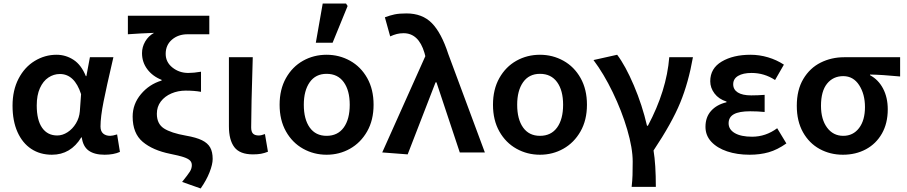

<svg xmlns="http://www.w3.org/2000/svg" viewBox="-20 -863 5134 1087"><path d="M51 -265Q51 -352 85 -417.5Q119 -483 176.5 -518Q234 -553 300 -553Q352 -553 396 -524.5Q440 -496 466 -432H469L489 -539H622L614 -504Q584 -376 566.5 -288.5Q549 -201 549 -147Q549 -120 564 -107Q579 -94 604 -94Q617 -94 643 -102L659 -3Q623 13 572 13Q515 13 482.5 -10Q450 -33 443 -85H440Q380 13 274 13Q207 13 157 -20Q107 -53 79 -115.5Q51 -178 51 -265ZM432 -233 439 -330Q402 -444 319 -444Q284 -444 254 -424Q224 -404 206 -364Q188 -324 188 -266Q188 -183 218.5 -139.5Q249 -96 304 -96Q334 -96 362.5 -114.5Q391 -133 410 -164.5Q429 -196 432 -233Z M1066 72Q1066 56 1055.5 45.5Q1045 35 1019.5 26.5Q994 18 944 8Q845 -12 788 -60Q731 -108 731 -203Q731 -274 778 -330Q825 -386 895 -407V-411Q844 -431 814 -471Q784 -511 784 -562Q784 -597 802 -628Q820 -659 852 -677Q771 -674 704 -669V-774H1165V-669H1042Q989 -669 953.5 -638.5Q918 -608 918 -558Q918 -511 956.5 -480.5Q995 -450 1046 -450Q1077 -450 1118 -457V-343Q1081 -350 1031 -350Q988 -350 950.5 -334Q913 -318 890.5 -288.5Q868 -259 868 -219Q868 -162 908 -136Q948 -110 1033 -95Q1091 -85 1123.5 -69Q1156 -53 1170 -28Q1184 -3 1184 37Q1184 67 1166.5 112Q1149 157 1116 204L1011 167Q1044 126 1055 108.5Q1066 91 1066 72Z M1276 -148V-539H1411Q1402 -249 1402 -142Q1402 -117 1412.5 -106.5Q1423 -96 1445 -96Q1459 -96 1480 -104L1497 -4Q1477 4 1458 7.5Q1439 11 1412 11Q1338 11 1307 -29.5Q1276 -70 1276 -148Z M1563 -270Q1563 -357 1599 -421Q1635 -485 1695.5 -519Q1756 -553 1829 -553Q1901 -553 1962 -519Q2023 -485 2059 -421Q2095 -357 2095 -270Q2095 -183 2058.5 -119Q2022 -55 1961.5 -21Q1901 13 1829 13Q1757 13 1696 -21Q1635 -55 1599 -119Q1563 -183 1563 -270ZM1960 -270Q1960 -351 1926 -398Q1892 -445 1829 -445Q1767 -445 1733.5 -397.5Q1700 -350 1700 -270Q1700 -188 1733.5 -141Q1767 -94 1829 -94Q1892 -94 1926 -141Q1960 -188 1960 -270ZM1807 -843H1939L1948 -829L1863 -621H1768Z M2144 0 2388 -545 2383 -564Q2350 -675 2265 -675Q2244 -675 2226.5 -670.5Q2209 -666 2189 -657L2159 -765Q2188 -776 2214 -781.5Q2240 -787 2281 -787Q2371 -787 2425 -732Q2479 -677 2518 -557L2725 0H2583L2451 -397H2446L2288 11Z M2771 -270Q2771 -357 2807 -421Q2843 -485 2903.5 -519Q2964 -553 3037 -553Q3109 -553 3170 -519Q3231 -485 3267 -421Q3303 -357 3303 -270Q3303 -183 3266.5 -119Q3230 -55 3169.5 -21Q3109 13 3037 13Q2965 13 2904 -21Q2843 -55 2807 -119Q2771 -183 2771 -270ZM3168 -270Q3168 -351 3134 -398Q3100 -445 3037 -445Q2975 -445 2941.5 -397.5Q2908 -350 2908 -270Q2908 -188 2941.5 -141Q2975 -94 3037 -94Q3100 -94 3134 -141Q3168 -188 3168 -270Z M3562 52Q3562 -24 3531 -129.5Q3500 -235 3449 -340.5Q3398 -446 3340 -523L3474 -553Q3521 -491 3568.5 -379.5Q3616 -268 3643 -151H3648Q3754 -350 3769 -539H3903Q3878 -396 3831 -281.5Q3784 -167 3680 -11Q3693 67 3693 195H3556Q3560 160 3561 128.5Q3562 97 3562 52Z M3974 -145Q3974 -200 4006 -235.5Q4038 -271 4093 -284V-288Q4049 -302 4025 -334Q4001 -366 4001 -403Q4001 -476 4066 -514.5Q4131 -553 4229 -553Q4279 -553 4328 -538.5Q4377 -524 4418 -497L4368 -410Q4307 -450 4235 -450Q4187 -450 4159 -433.5Q4131 -417 4131 -386Q4131 -356 4157 -339.5Q4183 -323 4233 -323Q4270 -323 4309 -326V-229Q4270 -233 4227 -233Q4165 -233 4135 -216.5Q4105 -200 4105 -165Q4105 -130 4140 -109.5Q4175 -89 4238 -89Q4315 -89 4380 -137L4432 -51Q4381 -15 4332 -1Q4283 13 4224 13Q4153 13 4096.5 -6Q4040 -25 4007 -60.5Q3974 -96 3974 -145Z M4491 -264Q4491 -354 4528 -416Q4565 -478 4626 -508.5Q4687 -539 4759 -539H5076V-430Q4972 -440 4906 -441V-437Q4953 -412 4979.5 -361.5Q5006 -311 5006 -244Q5006 -165 4973 -107Q4940 -49 4882.5 -18Q4825 13 4752 13Q4680 13 4620.5 -19.5Q4561 -52 4526 -114.5Q4491 -177 4491 -264ZM4877 -257Q4877 -330 4844 -381Q4811 -432 4754 -432Q4697 -432 4662.5 -389.5Q4628 -347 4628 -264Q4628 -187 4662.5 -140.5Q4697 -94 4754 -94Q4810 -94 4843.5 -138Q4877 -182 4877 -257Z"/></svg>

Font: Nebula Sans Semibold
Style: Regular
Weight: 600
Designer: Paul D. Hunt for Adobe (as Source Sans)
Foundry: Nebula Entertainment & Broadcasting LLC
Version: Version 1.010